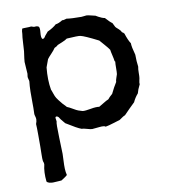

<svg xmlns="http://www.w3.org/2000/svg" viewBox="-72 -496 655 733"><g transform="rotate(-10 255.5 -129.5)"><path d="M434 -345 438 -343Q440 -340 442 -339Q451 -311 460 -298Q460 -284 469 -252Q469 -226 472 -205Q470 -197 470 -182Q470 -167 469 -161Q469 -160 467 -151.5Q465 -143 466 -138Q456 -118 453 -105Q440 -90 433 -74Q411 -53 390 -31Q385 -30 367 -17Q363 -16 342.5 -9.5Q322 -3 310 -1Q306 -6 284 -3.5Q262 -1 258 -1Q252 -1 238.5 -5Q225 -9 218 -9Q203 -14 160 -41Q159 -42 146 -58Q144 -60 142 -64Q140 -68 137 -70Q134 -72 130 -72Q127 -70 127 -67.5Q127 -65 128 -60.5Q129 -56 129 -53Q126 -47 128 9Q130 65 130 73Q130 80 129 98.5Q128 117 128.5 130Q129 143 132 155Q128 159 119 165Q110 171 108 172Q105 172 93 173Q81 174 75 174Q69 174 62 172.5Q55 171 51 166Q47 128 54 101Q54 100 54 97.5Q54 95 53.5 93.5Q53 92 52 89.5Q51 87 51 85Q50 79 50.5 58.5Q51 38 51 30Q51 20 51 -13Q51 -46 50 -57Q54 -67 54 -75Q54 -80 52 -86.5Q50 -93 50 -96Q51 -121 50.5 -140.5Q50 -160 50.5 -182.5Q51 -205 53 -222Q53 -225 51.5 -229.5Q50 -234 50 -236Q49 -239 50 -244.5Q51 -250 51 -252Q51 -258 49.5 -274Q48 -290 48 -298Q48 -304 53 -339Q54 -350 55 -372Q56 -394 58 -405Q58 -416 61 -425Q66 -426 77.5 -426Q89 -426 95 -427Q98 -427 102.5 -425Q107 -423 111 -424Q119 -425 125 -421Q129 -416 127 -397.5Q125 -379 130 -373Q136 -372 139.5 -377.5Q143 -383 144 -384Q146 -387 150 -391Q154 -395 155 -397Q177 -407 190 -419Q201 -420 217 -430Q221 -429 227 -431Q233 -433 234 -433Q253 -430 292 -430Q296 -430 302 -431Q308 -432 311 -432Q317 -432 328 -429Q339 -426 345 -425Q348 -423 354.5 -419.5Q361 -416 367 -413.5Q373 -411 379 -410Q396 -391 404 -386L412 -370Q414 -367 420 -362Q426 -357 428 -354Q430 -353 431.5 -349.5Q433 -346 434 -345ZM378 -287Q372 -296 360 -309.5Q348 -323 343 -329Q290 -356 275 -359Q267 -361 222 -358Q216 -353 201 -347Q186 -341 184 -340Q181 -336 170 -331Q165 -323 153.5 -311Q142 -299 138 -293Q137 -289 127 -263Q122 -215 129 -176Q130 -175 134.5 -161.5Q139 -148 143 -142Q148 -134 163 -116Q175 -104 177 -101Q185 -98 198.5 -90Q212 -82 218 -80Q231 -76 234 -75Q244 -74 265.5 -78Q287 -82 299 -80Q305 -83 317.5 -91Q330 -99 338 -102Q343 -109 356 -120Q368 -145 379 -162Q379 -168 382.5 -177.5Q386 -187 387 -191Q388 -198 388 -214.5Q388 -231 389 -239Q389 -241 387 -241Q386 -250 382.5 -264.5Q379 -279 378 -287Z"/></g></svg>

Font: FuturaRenner
Style: Regular
Weight: 400
Designer: BSozoo
Foundry: BSozoo
Version: Version 1.001;PS 001.001;hotconv 1.0.70;makeotf.lib2.5.58329